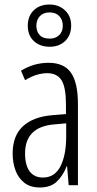

<svg xmlns="http://www.w3.org/2000/svg" viewBox="-20 -886 431 850"><path d="M195 -608Q264 -608 294.5 -563.5Q325 -519 325 -426V-66H284L277 -150H275Q260 -110 232.5 -83Q205 -56 156 -56Q114 -56 87.5 -77Q61 -98 48.5 -132Q36 -166 36 -206Q36 -285 81.5 -327Q127 -369 211 -376L272 -381V-424Q272 -499 252.5 -530.5Q233 -562 189 -562Q168 -562 143.5 -555Q119 -548 91 -531L73 -573Q130 -608 195 -608ZM217 -335Q91 -323 91 -207Q91 -154 111.5 -127Q132 -100 170 -100Q222 -100 247.5 -149.5Q273 -199 273 -282V-340ZM200 -679Q157 -679 130 -704Q103 -729 103 -772Q103 -815 129.5 -840.5Q156 -866 199 -866Q240 -866 267.5 -840.5Q295 -815 295 -773Q295 -730 268.5 -704.5Q242 -679 200 -679ZM200 -715Q226 -715 242 -730.5Q258 -746 258 -772Q258 -798 242.5 -814.5Q227 -831 199 -831Q172 -831 156.5 -814.5Q141 -798 141 -772Q141 -747 155.5 -731Q170 -715 200 -715Z"/></svg>

Font: Noto Sans Malayalam UI ExtraCondensed Light
Style: Regular
Weight: 300
Width: 2
Designer: Jelle Bosma - Monotype Design Team
Foundry: Monotype Imaging Inc.
Version: Version 2.104; ttfautohint (v1.8.4.7-5d5b)